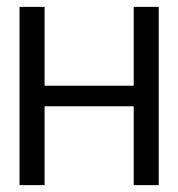

<svg xmlns="http://www.w3.org/2000/svg" viewBox="-20 -540 519 560"><path d="M110 0V-230H370V0H443V-520H370V-290H110V-520H37V0Z"/></svg>

Font: Non Bureau Light
Style: Regular
Weight: 300
Designer: Jona Saucedo
Foundry: Non Foundry
Version: Version 1.000;FEAKit 1.0